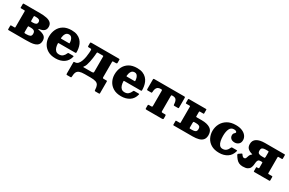

<svg xmlns="http://www.w3.org/2000/svg" viewBox="147 -1823 4926 3273"><g transform="rotate(30 2610.0 -187.0)"><path d="M107 -428.5H39.5Q32 -428.5 30.5 -430.8Q29 -433 29 -440.5V-507Q29 -520 41 -520H362Q437.5 -520 492.8 -508.2Q548 -496.5 578 -468.2Q608 -440 608 -390Q608 -340 578.2 -312.5Q548.5 -285 484 -276.5Q473 -275 473.5 -269.8Q474 -264.5 483 -263Q564 -249 601 -220.2Q638 -191.5 638 -136.5Q638 -87.5 616.8 -59.8Q595.5 -32 559 -19.2Q522.5 -6.5 476.8 -3.2Q431 0 382 0H44.5Q35.5 0 32.2 -2Q29 -4 29 -12V-76.5Q29 -86.5 32.8 -89Q36.5 -91.5 45.5 -91.5H107.5Q115.5 -91.5 117.2 -94.5Q119 -97.5 119 -105.5V-416.5Q119 -428.5 107 -428.5ZM296.5 -412.5V-340.5Q296.5 -327 299.5 -322.8Q302.5 -318.5 315.5 -318.5H340Q377.5 -318.5 397.5 -331.2Q417.5 -344 417.5 -374Q417.5 -404 397.5 -416.2Q377.5 -428.5 340 -428.5H310.5Q301.5 -428.5 299 -425.2Q296.5 -422 296.5 -412.5ZM296.5 -205.5V-114Q296.5 -99.5 300.5 -95.5Q304.5 -91.5 319.5 -91.5H346Q383.5 -91.5 410.5 -102.8Q437.5 -114 437.5 -156Q437.5 -187 425 -202Q412.5 -217 391.8 -221.8Q371 -226.5 346 -226.5H315.5Q300.5 -226.5 298.5 -223.5Q296.5 -220.5 296.5 -205.5Z M693 -250Q693 -330 724.2 -395.2Q755.5 -460.5 818.5 -499Q881.5 -537.5 977 -537.5Q1042.5 -537.5 1088 -518.8Q1133.5 -500 1162.5 -469.2Q1191.5 -438.5 1207.5 -401Q1223.5 -363.5 1229.5 -325Q1235.5 -286.5 1235.5 -253Q1235.5 -242 1232.5 -238.8Q1229.5 -235.5 1218 -235.5H895.5Q886 -235.5 884.2 -232.5Q882.5 -229.5 883 -220.5Q885 -179.5 895.5 -145.8Q906 -112 929.2 -91.5Q952.5 -71 993 -71Q1036 -71 1063.8 -94.2Q1091.5 -117.5 1110 -161Q1112 -166.5 1115 -169.8Q1118 -173 1126.5 -173H1212Q1221.5 -173 1224 -170.5Q1226.5 -168 1225 -160.5Q1203 -70.5 1135.8 -26.5Q1068.5 17.5 973.5 17.5Q879.5 17.5 817.2 -20.2Q755 -58 724 -119Q693 -180 693 -250ZM898.5 -322.5H1041.5Q1052 -322.5 1053.8 -324Q1055.5 -325.5 1055 -334.5Q1054 -363.5 1045.5 -390.8Q1037 -418 1020 -435.5Q1003 -453 976 -453Q931 -453 910 -419.2Q889 -385.5 885 -339Q884 -329 885.2 -325.8Q886.5 -322.5 898.5 -322.5Z M1840.5 -410.5V-113.5Q1840.5 -91.5 1859.5 -91.5H1919.5Q1927 -91.5 1928.8 -87Q1930.5 -82.5 1930.5 -75.5V149.5Q1930.5 160.5 1926.8 162.8Q1923 165 1911.5 165H1848.5Q1834.5 165 1832 159.2Q1829.5 153.5 1829 141.5Q1827 87 1812 56.2Q1797 25.5 1760.8 12.8Q1724.5 0 1659.5 0H1543.5Q1478 0 1441.8 13Q1405.5 26 1390.2 57.5Q1375 89 1373.5 144.5Q1373.5 156 1370.5 160.5Q1367.5 165 1354.5 165H1289.5Q1277 165 1274.8 157.8Q1272.5 150.5 1272.5 139.5V-77.5Q1272.5 -85.5 1277 -88.5Q1281.5 -91.5 1295.5 -91.5Q1332 -91.5 1356.2 -118.8Q1380.5 -146 1395 -187.5Q1409.5 -229 1416.8 -273Q1424 -317 1426.2 -351.8Q1428.5 -386.5 1428.5 -399Q1428.5 -416 1425.2 -422.2Q1422 -428.5 1405 -428.5H1376Q1360.5 -428.5 1357 -433Q1353.5 -437.5 1353.5 -453.5V-500Q1353.5 -514.5 1359.2 -517.2Q1365 -520 1378.5 -520H1912.5Q1924 -520 1927.2 -517.2Q1930.5 -514.5 1930.5 -503V-449.5Q1930.5 -436.5 1924.8 -432.5Q1919 -428.5 1909.5 -428.5H1859.5Q1847.5 -428.5 1844 -425.8Q1840.5 -423 1840.5 -410.5ZM1558.5 -428.5Q1542.5 -428.5 1539.2 -423.8Q1536 -419 1536 -402.5Q1536 -393.5 1533.2 -366.5Q1530.5 -339.5 1525.2 -303.2Q1520 -267 1512.2 -229.5Q1504.5 -192 1494.2 -161.5Q1484 -131 1471.5 -116.5Q1459 -101.5 1459 -96.5Q1459 -91.5 1466.8 -91.5Q1474.5 -91.5 1485.5 -91.5H1629Q1642 -91.5 1652.5 -95.5Q1663 -99.5 1663 -116.5V-411.5Q1663 -421 1661 -424.8Q1659 -428.5 1648 -428.5Z M1983.5 -250Q1983.5 -330 2014.8 -395.2Q2046 -460.5 2109 -499Q2172 -537.5 2267.5 -537.5Q2333 -537.5 2378.5 -518.8Q2424 -500 2453 -469.2Q2482 -438.5 2498 -401Q2514 -363.5 2520 -325Q2526 -286.5 2526 -253Q2526 -242 2523 -238.8Q2520 -235.5 2508.5 -235.5H2186Q2176.5 -235.5 2174.8 -232.5Q2173 -229.5 2173.5 -220.5Q2175.5 -179.5 2186 -145.8Q2196.5 -112 2219.8 -91.5Q2243 -71 2283.5 -71Q2326.5 -71 2354.2 -94.2Q2382 -117.5 2400.5 -161Q2402.5 -166.5 2405.5 -169.8Q2408.5 -173 2417 -173H2502.5Q2512 -173 2514.5 -170.5Q2517 -168 2515.5 -160.5Q2493.5 -70.5 2426.2 -26.5Q2359 17.5 2264 17.5Q2170 17.5 2107.8 -20.2Q2045.5 -58 2014.5 -119Q1983.5 -180 1983.5 -250ZM2189 -322.5H2332Q2342.5 -322.5 2344.2 -324Q2346 -325.5 2345.5 -334.5Q2344.5 -363.5 2336 -390.8Q2327.5 -418 2310.5 -435.5Q2293.5 -453 2266.5 -453Q2221.5 -453 2200.5 -419.2Q2179.5 -385.5 2175.5 -339Q2174.5 -329 2175.8 -325.8Q2177 -322.5 2189 -322.5Z M2736 -20.5V-74Q2736 -86 2740.8 -88.8Q2745.5 -91.5 2757 -91.5H2793Q2811 -91.5 2815.5 -96Q2820 -100.5 2820 -119V-407Q2820 -421.5 2816 -425.5Q2812 -429.5 2798 -429.5H2791Q2741 -429.5 2718.8 -401.5Q2696.5 -373.5 2694 -315.5Q2694 -304 2691 -299.5Q2688 -295 2675 -295H2610Q2597.5 -295 2595.2 -302.2Q2593 -309.5 2593 -320.5V-493.5Q2593 -511 2596.5 -515.5Q2600 -520 2617 -520H3199Q3213.5 -520 3216.8 -515.8Q3220 -511.5 3220 -496.5V-310.5Q3220 -299.5 3216 -297.2Q3212 -295 3201 -295H3137.5Q3123.5 -295 3121 -300.8Q3118.5 -306.5 3118 -318.5Q3115.5 -375 3095.8 -402.2Q3076 -429.5 3027 -429.5H3017Q3003.5 -429.5 3000.8 -425.5Q2998 -421.5 2998 -408V-120Q2998 -101 3002.2 -96.2Q3006.5 -91.5 3025 -91.5H3067Q3082 -91.5 3085 -87Q3088 -82.5 3088 -67V-21Q3088 -6 3080.2 -3Q3072.5 0 3059 0H2759Q2744.5 0 2740.2 -3.2Q2736 -6.5 2736 -20.5Z M3292.5 0Q3284.5 0 3282.8 -2.5Q3281 -5 3281 -13V-80.5Q3281 -88 3284.5 -89.8Q3288 -91.5 3295 -91.5H3360Q3368 -91.5 3369.5 -94.5Q3371 -97.5 3371 -105V-411.5Q3371 -421 3369.2 -424.8Q3367.5 -428.5 3358 -428.5H3293.5Q3286 -428.5 3283.5 -430.2Q3281 -432 3281 -440.5V-508Q3281 -516 3284 -518Q3287 -520 3294.5 -520H3626Q3636 -520 3638 -518Q3640 -516 3640 -505V-443Q3640 -432.5 3639.5 -430.5Q3639 -428.5 3628.5 -428.5H3561.5Q3553 -428.5 3551 -425.2Q3549 -422 3549 -413.5V-329.5Q3549 -320.5 3552.8 -318.8Q3556.5 -317 3566 -317H3664.5Q3766.5 -317 3828 -279.2Q3889.5 -241.5 3889.5 -153.5Q3889.5 -95 3861.8 -61.5Q3834 -28 3783.2 -14Q3732.5 0 3664.5 0ZM3604 -91.5Q3644.5 -91.5 3667.2 -104.8Q3690 -118 3690 -158.5Q3690 -199.5 3667.2 -212.5Q3644.5 -225.5 3604 -225.5H3573.5Q3555.5 -225.5 3552.2 -220.5Q3549 -215.5 3549 -197.5V-109.5Q3549 -97.5 3551.2 -94.5Q3553.5 -91.5 3565.5 -91.5Z M3910.5 -252.5Q3910.5 -327.5 3944.2 -392.5Q3978 -457.5 4045 -497.5Q4112 -537.5 4210.5 -537.5Q4286.5 -537.5 4338 -514.5Q4389.5 -491.5 4416 -454.2Q4442.5 -417 4442.5 -374.5Q4442.5 -322 4410.8 -294.8Q4379 -267.5 4335.5 -267.5Q4287.5 -267.5 4261 -291.8Q4234.5 -316 4234.5 -354.5Q4234.5 -378 4244 -390.8Q4253.5 -403.5 4263.2 -411.5Q4273 -419.5 4273 -429Q4273 -441.5 4258 -449.8Q4243 -458 4217 -458Q4159.5 -458 4134.5 -405.5Q4109.5 -353 4109.5 -267.5Q4109.5 -217.5 4118.2 -172.8Q4127 -128 4149.2 -99.5Q4171.5 -71 4211.5 -71Q4254 -71 4281.8 -94.5Q4309.5 -118 4327.5 -161.5Q4330.5 -168 4334.8 -170.5Q4339 -173 4349.5 -173H4429.5Q4441 -173 4443.5 -170.5Q4446 -168 4443.5 -159Q4420 -70 4353.8 -26.2Q4287.5 17.5 4194.5 17.5Q4098 17.5 4035 -20.2Q3972 -58 3941.2 -119.8Q3910.5 -181.5 3910.5 -252.5Z M4483.5 -105Q4480 -111 4479 -119Q4478 -127 4491 -135.5L4535 -165Q4543.5 -170 4548 -166.5Q4552.5 -163 4556.5 -157Q4581 -119 4606 -119Q4626 -119 4634.2 -130.2Q4642.5 -141.5 4647 -159Q4651.5 -176.5 4660 -196.2Q4668.5 -216 4689 -233Q4698.5 -241.5 4700.2 -243Q4702 -244.5 4685.5 -249Q4637.5 -261.5 4605.8 -290.2Q4574 -319 4574 -376.5Q4574 -449.5 4631.2 -484.8Q4688.5 -520 4790.5 -520H5174.5Q5182.5 -520 5184.5 -517.2Q5186.5 -514.5 5186.5 -506V-442.5Q5186.5 -433.5 5183.2 -431Q5180 -428.5 5171.5 -428.5H5109.5Q5100 -428.5 5098.2 -425.2Q5096.5 -422 5096.5 -412V-110Q5096.5 -99 5098.2 -95.2Q5100 -91.5 5111 -91.5H5172.5Q5181 -91.5 5183.8 -89.2Q5186.5 -87 5186.5 -78V-13Q5186.5 -4.5 5183.5 -2.2Q5180.5 0 5172.5 0H4880.5Q4870.5 0 4868.5 -2.2Q4866.5 -4.5 4866.5 -15V-76Q4866.5 -87 4867.2 -89.2Q4868 -91.5 4878.5 -91.5H4899Q4908 -91.5 4913.2 -94.5Q4918.5 -97.5 4918.5 -107V-199Q4918.5 -210.5 4915 -213Q4911.5 -215.5 4900 -215.5H4877.5Q4846 -215.5 4833.8 -198.8Q4821.5 -182 4818.2 -155.5Q4815 -129 4811.8 -99.2Q4808.5 -69.5 4795.5 -43Q4782.5 -16.5 4751 0.5Q4719.5 17.5 4659 17.5Q4613.5 17.5 4582.2 1.8Q4551 -14 4527.8 -41.8Q4504.5 -69.5 4483.5 -105ZM4898 -296Q4912 -296 4915.2 -301Q4918.5 -306 4918.5 -320V-409Q4918.5 -422.5 4916.2 -425.5Q4914 -428.5 4900.5 -428.5H4858Q4817.5 -428.5 4795 -415.8Q4772.5 -403 4772.5 -362Q4772.5 -321.5 4795 -308.8Q4817.5 -296 4858 -296Z"/></g></svg>

Font: Besley* Heavy
Style: Regular
Weight: 800
Designer: Owen Earl
Foundry: indestructible type*
Version: Version 3.000; ttfautohint (v1.8.3)